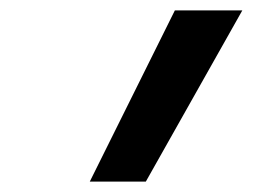

<svg xmlns="http://www.w3.org/2000/svg" viewBox="-20 -792 540 370"><path d="M153 -442 317 -772H447L261 -442Z"/></svg>

Font: Iosevka Aile Semibold Oblique
Style: Regular
Weight: 600
Italic angle: -9°
Designer: Belleve Invis
Foundry: Belleve Invis
Version: Version 31.1.0; ttfautohint (v1.8.4)